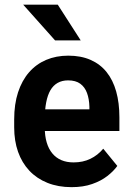

<svg xmlns="http://www.w3.org/2000/svg" viewBox="-20 -770 547 800"><path d="M278.3 9.8Q222.2 9.8 177.7 -8.1Q133.3 -25.9 102.3 -58.8Q71.3 -91.8 55.2 -137.5Q39.1 -183.1 39.1 -239.3V-272.5Q39.1 -335.9 55.2 -385.3Q71.3 -434.6 101.1 -468.8Q130.9 -502.9 172.4 -520.5Q213.9 -538.1 264.6 -538.1Q317.4 -538.1 357.4 -520.5Q397.5 -502.9 424.1 -469.7Q450.7 -436.5 464.1 -388.9Q477.5 -341.3 477.5 -281.2V-224.1H96.2V-314.5H352.5V-325.2Q351.6 -357.9 342.5 -382.6Q333.5 -407.2 314.5 -421.1Q295.4 -435.1 263.7 -435.1Q238.8 -435.1 220.2 -424.6Q201.7 -414.1 189.9 -393.8Q178.2 -373.5 172.4 -343Q166.5 -312.5 166.5 -272.5V-239.3Q166.5 -203.6 174.6 -176.5Q182.6 -149.4 198 -130.9Q213.4 -112.3 235.6 -102.8Q257.8 -93.3 286.6 -93.3Q325.7 -93.3 356.4 -108.2Q387.2 -123 410.2 -150.4L468.8 -78.6Q453.1 -56.6 427 -36.4Q400.9 -16.1 363.8 -3.2Q326.7 9.8 278.3 9.8ZM220.7 -750.5 316.4 -601.6H209.5L76.7 -750.5Z"/></svg>

Font: Roboto SemiCondensed SemiBold
Style: Regular
Weight: 600
Width: 4
Designer: Christian Robertson
Foundry: Google
Version: Version 3.009; 2024